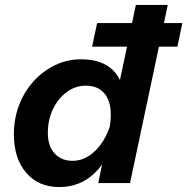

<svg xmlns="http://www.w3.org/2000/svg" viewBox="-20 -740 757 776"><path d="M352.2 -551.3 372.6 -646.9H717L696.9 -551.3ZM377.1 0 421.5 -216.2Q427.7 -246.7 427.7 -277.7Q427.7 -332.8 401.4 -363.2Q375 -393.7 327.2 -393.7Q284.7 -393.7 249.8 -367.9Q214.9 -342.1 194.2 -299.1Q173.4 -256.1 173.4 -202.6Q173.4 -150.1 200.4 -120.1Q227.5 -90 273.6 -90Q322.3 -90 363.3 -129Q404.3 -168 425.7 -233.8L449.9 -209.8Q423.5 -100 364.1 -42Q304.7 16 219.1 16Q135.3 16 85.7 -41.9Q36.1 -99.7 36.1 -197.4Q36.1 -260.4 57.2 -315.3Q78.2 -370.2 115.9 -411.7Q153.7 -453.2 202.7 -476.8Q251.7 -500.3 308.1 -500.3Q391.6 -500.3 436.4 -456.6Q481.2 -412.8 478.3 -335.8L446.4 -329.7L529.1 -720H658.1L505.5 0Z"/></svg>

Font: Wix Madefor Text
Style: Italic
Weight: 400
Italic angle: -12°
Designer: Dalton Maag Ltd
Foundry: Dalton Maag Ltd
Version: Version 3.100